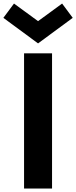

<svg xmlns="http://www.w3.org/2000/svg" viewBox="-85 -1090 441 1110"><path d="M54.1 0V-781.8H215.9V0ZM135 -839.1 -65.5 -986.8 -4.1 -1069.5 135 -967.7 274.1 -1069.5 335.5 -986.8Z"/></svg>

Font: Spartan ExtBd
Style: Regular
Weight: 800
Designer: Matt Bailey, Mirko Velimirovic
Foundry: Matt Bailey
Version: Version 1.005